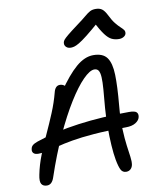

<svg xmlns="http://www.w3.org/2000/svg" viewBox="-103 -1056 933 1143"><g transform="rotate(-10 363.0 -484.0)"><path d="M566.6 9.4Q544.8 9.4 534.8 -9.5Q524.8 -28.4 516.6 -72Q510 -108.2 506.5 -161.3Q503 -214.4 503.3 -273.5Q503.6 -332.6 507.6 -386Q513.6 -451.4 517.1 -497Q520.6 -542.6 519.1 -570.2Q517.6 -597.8 509.6 -610.7Q501.6 -623.6 484.2 -623.6Q456.8 -623.6 415.2 -581.4Q373.6 -539.2 325 -461.1Q276.4 -383 226.3 -274.4Q176.2 -165.8 131.6 -33Q125 -13 114.2 -2.5Q103.4 8 88 8Q64.6 8 54.8 -7.7Q45 -23.4 53.4 -63.2Q64.8 -121 87.6 -178.6Q110.4 -236.2 137.4 -294.6Q164.4 -353 188.8 -411.8Q213.2 -470.6 228.6 -529.6Q233 -548.4 242.3 -558.6Q251.6 -568.8 266.2 -568.8Q280.2 -568.8 291.8 -560.7Q303.4 -552.6 310.2 -535.6L272 -525.4Q335.4 -618.6 387.9 -663.6Q440.4 -708.6 492.8 -708.6Q550.6 -708.6 574.9 -675Q599.2 -641.4 601.2 -571Q603.2 -500.6 593 -389Q585.4 -305.8 588 -245.7Q590.6 -185.6 596.2 -144Q601.8 -102.4 605.8 -74.1Q609.8 -45.8 606.4 -25.4Q602.8 -8.8 592.3 0.3Q581.8 9.4 566.6 9.4ZM70.8 -187.2Q48.8 -187.2 40.1 -197.2Q31.4 -207.2 35.2 -222.4Q37 -235 46.6 -243.5Q56.2 -252 77.2 -259.4Q193 -299.6 336.5 -319Q480 -338.4 643.2 -338.4Q678.2 -338.4 688.7 -328.3Q699.2 -318.2 695.4 -299.2Q691.4 -279.4 669.3 -265.5Q647.2 -251.6 611 -251.6Q496.2 -251.6 416.4 -245.2Q336.6 -238.8 282.6 -229.3Q228.6 -219.8 191.4 -209.9Q154.2 -200 126.5 -193.6Q98.8 -187.2 70.8 -187.2ZM370 -775.4Q357.2 -775.4 348.5 -780.5Q339.8 -785.6 335.7 -794Q331.6 -802.4 333.4 -812Q334.4 -820 340.9 -828.4Q347.4 -836.8 367.9 -853.8Q388.4 -870.8 431.8 -903Q467.8 -929.4 487 -945.8Q506.2 -962.2 520.2 -969.6Q534.2 -977 554.2 -977Q577.8 -977 592.4 -966.5Q607 -956 621.8 -926.6Q637.8 -893.8 653.6 -874.3Q669.4 -854.8 681.6 -843.8Q693.8 -832.8 700.3 -824Q706.8 -815.2 704.4 -802.2Q701.8 -790.8 689.6 -783.6Q677.4 -776.4 662 -776.4Q637.6 -776.4 618 -785.6Q598.4 -794.8 578.3 -821.6Q558.2 -848.4 530.6 -900.8L558.6 -901.2Q506.2 -855.2 473.2 -829.4Q440.2 -803.6 420.9 -792.3Q401.6 -781 390.3 -778.2Q379 -775.4 370 -775.4Z"/></g></svg>

Font: Shantell Sans Light
Style: Italic
Weight: 300
Italic angle: -11°
Designer: Stephen Nixon, Anya Danilova, Shantell Martin
Foundry: Arrow Type
Version: Version 1.008;[ac192a2d6]